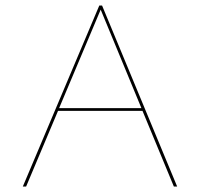

<svg xmlns="http://www.w3.org/2000/svg" viewBox="-20 -678 727 698"><path d="M498 -275H191L75 0H63L341 -658H351L624 0H612ZM494 -285 346 -643 195 -285Z"/></svg>

Font: Ysabeau SC Hairline
Style: Regular
Weight: 100
Designer: Christian Thalmann (Catharsis Fonts)
Version: Version 0.003